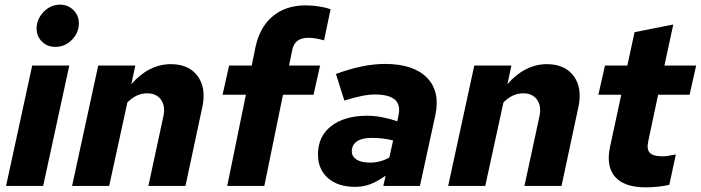

<svg xmlns="http://www.w3.org/2000/svg" viewBox="-20 -797 3004 823"><path d="M217 -596Q183 -596 160 -618.5Q137 -641 137 -675Q137 -715 167 -746Q197 -777 237 -777Q271 -777 294.5 -754Q318 -731 318 -697Q318 -656 288 -626Q258 -596 217 -596ZM277 -516 165 0H6L118 -516Z M289 0 401 -516H560L543 -436Q579 -478 622 -500Q665 -522 712 -522Q790 -522 827.5 -470.5Q865 -419 847 -337L775 0H616L680 -297Q690 -341 670.5 -369Q651 -397 611 -397Q588 -397 567 -387.5Q546 -378 526 -358L448 0Z M962 -516H1059L1076 -599Q1095 -683 1150.5 -728.5Q1206 -774 1291 -774Q1319 -774 1350 -769Q1381 -764 1397 -757L1369 -624Q1352 -629 1334.5 -632Q1317 -635 1301 -635Q1272 -635 1255 -622Q1238 -609 1233 -584L1219 -516H1352L1324 -391H1193L1113 0H954L1034 -391H934Z M1502 4Q1429 4 1386 -33.5Q1343 -71 1343 -135Q1343 -212 1399 -256Q1455 -300 1552 -301Q1585 -301 1618.5 -294.5Q1652 -288 1683 -277L1688 -302Q1698 -348 1672.5 -370Q1647 -392 1587 -392Q1561 -392 1529.5 -385.5Q1498 -379 1456 -366L1420 -480Q1480 -502 1532 -512.5Q1584 -523 1630 -523Q1752 -523 1810 -464Q1868 -405 1846 -303L1780 0H1623L1633 -44Q1596 -18 1566 -7Q1536 4 1502 4ZM1488 -148Q1488 -126 1508.5 -113Q1529 -100 1566 -100Q1588 -100 1609 -105.5Q1630 -111 1649 -122L1665 -195Q1646 -200 1622 -203Q1598 -206 1573 -206Q1532 -206 1510 -191Q1488 -176 1488 -148Z M1901 0 2013 -516H2172L2155 -436Q2191 -478 2234 -500Q2277 -522 2324 -522Q2402 -522 2439.5 -470.5Q2477 -419 2459 -337L2387 0H2228L2292 -297Q2302 -341 2282.5 -369Q2263 -397 2223 -397Q2200 -397 2179 -387.5Q2158 -378 2138 -358L2060 0Z M2595 -168 2643 -391H2545L2573 -516H2669L2700 -659L2866 -692L2828 -516H2964L2936 -391H2801L2759 -193Q2751 -158 2765 -142.5Q2779 -127 2818 -127Q2830 -127 2841 -128.5Q2852 -130 2877 -135L2849 -5Q2830 0 2802.5 3Q2775 6 2748 6Q2656 6 2616.5 -39Q2577 -84 2595 -168Z"/></svg>

Font: Red Hat Text
Style: Bold Italic
Weight: 700
Italic angle: -12°
Designer: Pentagram / MCKL
Foundry: Pentagram / MCKL
Version: Version 1.003; Red Hat Text Bold Italic